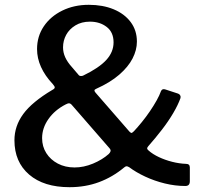

<svg xmlns="http://www.w3.org/2000/svg" viewBox="-20 -773 837 798"><path d="M349 -753Q407 -753 452 -734.5Q497 -716 523 -681.5Q549 -647 549 -600Q549 -565 531 -530Q513 -495 475.5 -462.5Q438 -430 380 -404Q373 -401 372.5 -397.5Q372 -394 377 -388L518 -226Q524 -220 527 -220.5Q530 -221 537 -228Q552 -244 569.5 -265.5Q587 -287 603 -310.5Q619 -334 631 -355.5Q643 -377 649 -394Q654 -406 668 -401L720 -384Q726 -382 729 -376.5Q732 -371 730 -365Q720 -337 700 -303Q680 -269 653 -234Q626 -199 596 -165Q591 -159 591.5 -155.5Q592 -152 598 -147Q615 -132 640.5 -120Q666 -108 695.5 -100.5Q725 -93 753 -92Q769 -92 769 -77V-20Q769 -10 764.5 -5Q760 0 750 0Q708 0 665 -10.5Q622 -21 583.5 -39Q545 -57 517 -78Q510 -82 506 -82Q502 -82 496 -77Q448 -37 391.5 -16Q335 5 269 5Q162 5 101 -47.5Q40 -100 40 -190Q40 -249 76.5 -299Q113 -349 197 -399Q207 -404 207.5 -409Q208 -414 199 -424Q167 -458 150.5 -494.5Q134 -531 134 -569Q134 -622 162 -663.5Q190 -705 239 -729Q288 -753 349 -753ZM354 -683Q319 -683 293.5 -667.5Q268 -652 255 -628Q242 -604 242 -576Q242 -555 251 -535Q260 -515 279 -494L308 -460Q311 -457 316.5 -457Q322 -457 326 -459Q392 -491 422 -524Q452 -557 452 -597Q452 -639 423.5 -661Q395 -683 354 -683ZM281 -334Q274 -343 268 -343.5Q262 -344 253 -339Q208 -316 181.5 -278.5Q155 -241 155 -199Q155 -164 172.5 -136.5Q190 -109 220.5 -93Q251 -77 290 -77Q328 -77 366.5 -93Q405 -109 432 -133Q438 -139 439.5 -144.5Q441 -150 435 -157L281 -334Z"/></svg>

Font: Libre Franklin Thin Medium
Style: Regular
Weight: 500
Version: Version 3.000